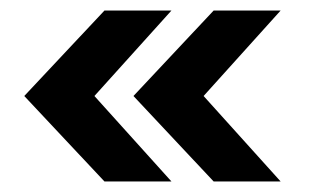

<svg xmlns="http://www.w3.org/2000/svg" viewBox="-20 -435 589 364"><path d="M305 -91H178L26 -253L178 -415H305L159 -253ZM366 -253 512 -91H385L233 -253L385 -415H512Z"/></svg>

Font: Hind Kochi SemiBold
Style: Regular
Weight: 600
Designer: Dhruvi Tolia
Foundry: Indian Type Foundry
Version: Version 0.702;PS 1.0;hotconv 1.0.81;makeotf.lib2.5.63406